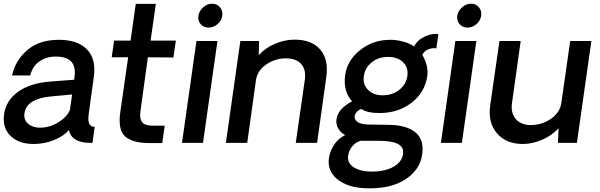

<svg xmlns="http://www.w3.org/2000/svg" viewBox="-23 -771 3235 1036"><path d="M158.2 5.9Q78.1 5.9 33.4 -38.1Q-11.2 -82 -1 -155.8Q10.3 -230 75.7 -276.6Q141.1 -323.2 250 -331.1L377 -340.8L378.9 -356Q395 -465.8 277.8 -465.8Q227.1 -465.8 189.5 -439.5Q151.9 -413.1 140.1 -363.8H42Q60.1 -445.8 124.5 -501Q189 -556.2 294.9 -556.2Q396 -556.2 446.5 -504.2Q497.1 -452.1 482.9 -354L456.1 -159.2Q444.8 -85 487.8 -86.9L476.1 0Q454.1 0 441.9 -1Q358.9 -9.8 349.1 -69.8Q321.3 -36.6 268.8 -15.4Q216.3 5.9 158.2 5.9ZM192.9 -82Q243.7 -82 290.3 -110.1Q336.9 -138.2 354 -176.8L366.2 -261.2L255.9 -251Q121.1 -239.7 108.9 -160.2Q104 -124 128.9 -103Q153.8 -82 192.9 -82Z M788.6 1Q745.6 1 716.6 -5.1Q687.5 -11.2 662.1 -27.1Q636.7 -43 627.7 -76.9Q618.7 -110.8 625.5 -162.1L668.5 -461.9H579.6L592.8 -551.8H681.6L709.5 -750H817.9L789.6 -551.8H925.8L912.6 -460.9L774.9 -461.9L734.9 -171.9Q729 -130.9 743.9 -111.8Q758.8 -92.8 802.7 -92.8H865.7L852.5 1Z M1102.1 -622.1Q1076.2 -622.1 1059.8 -640.6Q1043.5 -659.2 1047.4 -686Q1052.2 -712.9 1073.7 -731.9Q1095.2 -751 1121.3 -751Q1147.5 -751 1163.8 -731.9Q1180.2 -712.9 1176.3 -686Q1172.4 -659.2 1150.6 -640.6Q1128.9 -622.1 1102.1 -622.1ZM1037.1 -549.8H1150.4L1072.3 0H959Z M1566.9 -557.1Q1658.7 -557.1 1704.8 -503.7Q1751 -450.2 1737.8 -356L1688 0H1572.8L1622.1 -342.8Q1628.9 -396 1601.8 -426Q1574.7 -456.1 1520 -456.1Q1460.9 -456.1 1412.8 -422.6Q1364.7 -389.2 1357.9 -336.9L1311 0H1195.8L1273.9 -549.8H1375L1373 -473.1Q1408.2 -512.2 1460.4 -534.7Q1512.7 -557.1 1566.9 -557.1Z M1978.5 245.1Q1870.6 247.1 1809.1 205.1Q1747.6 163.1 1750.5 95.2Q1752.4 56.2 1775.4 17.1Q1798.3 -22 1839.4 -42Q1817.4 -53.2 1803 -76.2Q1788.6 -99.1 1792.5 -127Q1800.3 -184.1 1876.5 -224.1Q1827.6 -279.3 1839.4 -366.2Q1850.6 -445.3 1920.2 -500.7Q1989.7 -556.2 2083.5 -556.2Q2117.7 -556.2 2154.1 -546.1Q2190.4 -536.1 2211.4 -520Q2227.5 -554.2 2268.6 -573.5Q2309.6 -592.8 2342.3 -586.9Q2333.5 -521 2331.5 -509.8Q2309.6 -513.7 2288.1 -504.9Q2266.6 -496.1 2255.4 -475.1Q2289.6 -418.9 2282.7 -360.8Q2269.5 -272.9 2199.5 -218Q2129.4 -163.1 2031.7 -161.1Q1958.5 -160.2 1926.8 -183.1Q1908.7 -176.3 1898.7 -163.1Q1888.7 -149.9 1890.6 -137.2Q1896.5 -99.1 1969.7 -99.1L2077.6 -97.2Q2162.6 -96.2 2210.4 -63Q2258.3 -29.8 2257.3 36.1Q2255.4 128.9 2179.4 186.5Q2103.5 244.1 1978.5 245.1ZM2175.3 -361.8Q2181.2 -406.7 2151.9 -435.3Q2122.6 -463.9 2070.3 -463.9Q2019.5 -463.9 1982.9 -434.8Q1946.3 -405.8 1940.4 -360.8Q1933.6 -315.9 1962.6 -286.4Q1991.7 -256.8 2041.5 -256.8Q2094.7 -256.8 2131.6 -286.4Q2168.5 -315.9 2175.3 -361.8ZM2152.3 50.8Q2155.3 -11.2 2020.5 -11.2H1923.3Q1896.5 -4.4 1877.9 18.3Q1859.4 41 1855.5 67.9Q1849.6 108.9 1886 131.8Q1922.4 154.8 1982.4 154.8Q2059.6 154.8 2105.5 125.7Q2151.4 96.7 2152.3 50.8Z M2499 -622.1Q2473.1 -622.1 2456.8 -640.6Q2440.4 -659.2 2444.3 -686Q2449.2 -712.9 2470.7 -731.9Q2492.2 -751 2518.3 -751Q2544.4 -751 2560.8 -731.9Q2577.1 -712.9 2573.2 -686Q2569.3 -659.2 2547.6 -640.6Q2525.9 -622.1 2499 -622.1ZM2434.1 -549.8H2547.4L2469.2 0H2356Z M3168 -549.8 3089.8 0H2987.8L2990.7 -79.1Q2955.6 -40 2902.6 -17.1Q2849.6 5.9 2797.9 5.9Q2707 5.9 2658 -52.5Q2608.9 -110.8 2622.1 -203.1L2671.9 -549.8H2786.6L2739.7 -215.8Q2731.9 -161.6 2760 -128.9Q2788.1 -96.2 2841.8 -96.2Q2900.9 -96.2 2950 -130.1Q2999 -164.1 3005.9 -215.8L3053.7 -549.8Z"/></svg>

Font: Oakes Grotesk
Style: Medium Italic
Weight: 500
Designer: Samuel Oakes
Foundry: Samuel Oakes
Version: Version 1.0 | wf-rip DC20170320